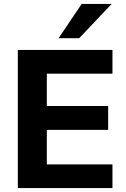

<svg xmlns="http://www.w3.org/2000/svg" viewBox="-20 -960 645 980"><path d="M71 0V-705H554V-584H219V-419H532V-297H219V-121H554V0ZM279 -765 397 -940H550L384 -765Z"/></svg>

Font: Nunito Sans 12pt ExtraLight ExtraBold
Style: Regular
Weight: 800
Version: Version 3.101;gftools[0.9.27]